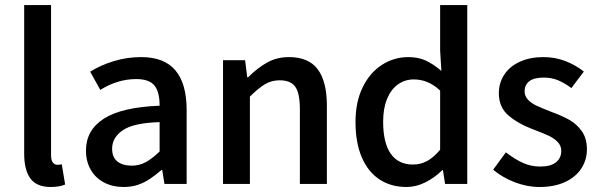

<svg xmlns="http://www.w3.org/2000/svg" viewBox="-20 -728 2373 760"><path d="M206.5 -75.7Q215.8 -75.7 224.6 -77.6L237.8 2.4Q214.8 12.2 180.7 12.2Q125 12.2 100.3 -21.5Q75.7 -55.2 75.7 -119.6V-708H182.1V-113.3Q182.1 -93.8 189.2 -84.7Q196.3 -75.7 206.5 -75.7Z M377 -372.1 336.9 -444.3Q378.4 -470.2 430.7 -486.1Q482.9 -502 538.6 -502Q630.4 -502 674.6 -449.2Q718.8 -396.5 718.8 -292.5V0H630.9L622.1 -55.2H619.6Q592.8 -32.7 571.8 -18.8Q550.8 -4.9 525.6 3.7Q500.5 12.2 469.7 12.2Q425.3 12.2 391.4 -5.9Q357.4 -23.9 338.9 -56.6Q320.3 -89.4 320.3 -131.8Q320.3 -212.9 391.1 -258.3Q461.9 -303.7 611.8 -309.6Q611.8 -364.7 591.1 -389.9Q570.3 -415 519 -415Q481.4 -415 445.3 -403.8Q409.2 -392.6 377 -372.1ZM611.8 -244.6Q509.8 -241.7 466.8 -212.9Q423.8 -184.1 423.8 -139.2Q423.8 -105.5 444.6 -88.9Q465.3 -72.3 501.5 -72.3Q531.2 -72.3 556.6 -85.9Q582 -99.6 611.8 -128.4Z M962.4 -422.4Q1000 -460 1038.3 -481Q1076.7 -502 1123.5 -502Q1201.7 -502 1237.8 -453.6Q1273.9 -405.3 1273.9 -309.6V0H1167V-295.4Q1167 -337.9 1159.2 -362.8Q1151.4 -387.7 1134 -398.9Q1116.7 -410.2 1086.9 -410.2Q1055.2 -410.2 1029.5 -395Q1003.9 -379.9 969.2 -345.7V0H862.8V-489.7H950.2L958.5 -422.4Z M1722.2 -527.8V-708H1829.6V0H1741.7L1733.4 -54.2H1730.5Q1700.2 -24.4 1663.6 -6.1Q1627 12.2 1588.9 12.2Q1527.8 12.2 1482.4 -17.6Q1437 -47.4 1412.1 -105.2Q1387.2 -163.1 1387.2 -245.1Q1387.2 -324.2 1415.5 -382.3Q1443.8 -440.4 1491.7 -471.2Q1539.6 -502 1596.2 -502Q1635.3 -502 1664.8 -488.5Q1694.3 -475.1 1727.1 -447.3ZM1722.2 -369.6Q1696.8 -393.1 1671.1 -403.3Q1645.5 -413.6 1617.7 -413.6Q1583 -413.6 1555.4 -394Q1527.8 -374.5 1512.2 -336.7Q1496.6 -298.8 1496.6 -246.6Q1496.6 -162.6 1526.6 -119.6Q1556.6 -76.7 1614.7 -76.7Q1645 -76.7 1670.9 -90.8Q1696.8 -105 1722.2 -135.3Z M2201.7 -130.9Q2201.7 -151.4 2187 -166.3Q2172.4 -181.2 2151.9 -190.7Q2131.3 -200.2 2094.2 -214.4Q2032.2 -237.3 1993.4 -270.3Q1954.6 -303.2 1954.6 -358.4Q1954.6 -399.9 1976.1 -432.6Q1997.6 -465.3 2037.6 -483.6Q2077.6 -502 2130.9 -502Q2177.7 -502 2218 -486.3Q2258.3 -470.7 2291 -444.8L2241.7 -379.4Q2213.4 -400.4 2188.2 -410.6Q2163.1 -420.9 2132.3 -420.9Q2093.8 -420.9 2075.2 -406.5Q2056.6 -392.1 2056.6 -366.2Q2056.6 -347.2 2070.3 -333Q2084 -318.8 2104 -309.6Q2124 -300.3 2160.2 -286.1Q2203.1 -270.5 2232.9 -253.9Q2262.7 -237.3 2283 -208.7Q2303.2 -180.2 2303.2 -137.2Q2303.2 -95.2 2281.2 -61.3Q2259.3 -27.3 2216.8 -7.6Q2174.3 12.2 2115.2 12.2Q2066.4 12.2 2017.6 -6.6Q1968.8 -25.4 1932.1 -56.2L1982.4 -125Q2018.6 -97.2 2050.3 -83Q2082 -68.8 2118.2 -68.8Q2160.2 -68.8 2180.9 -85.7Q2201.7 -102.5 2201.7 -130.9Z"/></svg>

Font: Varta
Style: Bold
Weight: 700
Designer: Joana Correia, Viktoriya Grabowska, Eben Sorkin
Foundry: Sorkin Type
Version: Version 1.002; ttfautohint (v1.3) -l 8 -r 24 -G 200 -x 12 -H